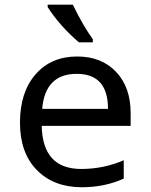

<svg xmlns="http://www.w3.org/2000/svg" viewBox="-20 -786 640 816"><path d="M535.2 -251H157.2Q161.1 -67.9 325.2 -67.9Q420.4 -67.9 505.9 -105V-26.9Q424.8 9.8 328.1 9.8Q208.5 9.8 136.7 -63.2Q64.9 -136.2 64.9 -264.2Q64.9 -394 131.1 -470Q197.3 -545.9 308.1 -545.9Q411.6 -545.9 473.4 -480.5Q535.2 -415 535.2 -306.2ZM159.2 -323.2H439Q439 -472.2 306.2 -472.2Q171.9 -472.2 159.2 -323.2ZM374.5 -606H315.4Q234.4 -675.3 182.6 -755.9V-766.1H289.6Q331.5 -679.2 374.5 -619.1Z"/></svg>

Font: Noto Mono
Style: Regular
Weight: 400
Designer: Monotype Design Team
Foundry: Monotype Imaging Inc.
Version: Version 1.00